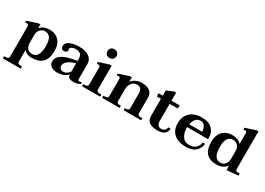

<svg xmlns="http://www.w3.org/2000/svg" viewBox="-4 -1648 3875 2805"><g transform="rotate(30 1933.5 -245.5)"><path d="M17 189H42Q68 189 82 180Q96 171 96 153V-365Q96 -394 68 -394Q62 -394 44 -388L35 -419L210 -477H243V-412Q272 -449 314 -464.5Q356 -480 400 -480Q499 -480 558 -419.5Q617 -359 617 -246Q617 -110 554 -50Q491 10 370 10Q329 10 294 -6Q259 -22 243 -46V152Q243 170 256.5 179.5Q270 189 296 189H318V226H17ZM472 -241Q472 -336 443 -381Q414 -426 350 -426Q327 -426 302 -411.5Q277 -397 260 -369.5Q243 -342 243 -306V-163Q243 -111 272 -76.5Q301 -42 353 -42Q472 -42 472 -241Z M663 -96Q663 -172 741.5 -218.5Q820 -265 980 -287V-329Q980 -377 951.5 -401Q923 -425 875 -425Q839 -425 811 -411Q783 -397 783 -382Q783 -377 785.5 -366Q788 -355 788 -349Q788 -337 774 -324.5Q760 -312 737 -312Q709 -312 695.5 -327.5Q682 -343 682 -367Q682 -421 743.5 -450.5Q805 -480 906 -480Q1009 -480 1068.5 -437Q1128 -394 1128 -323V-73Q1128 -55 1134.5 -47.5Q1141 -40 1154 -40Q1169 -40 1193 -48V-22Q1173 -7 1143 1.5Q1113 10 1081 10Q1040 10 1011.5 -4.5Q983 -19 983 -51V-61Q948 -22 901 -6Q854 10 807 10Q743 10 703 -18Q663 -46 663 -96ZM980 -108V-246Q891 -222 849.5 -184.5Q808 -147 808 -107Q808 -78 827.5 -61.5Q847 -45 880 -45Q907 -45 936.5 -63.5Q966 -82 980 -108Z M1287 -631Q1287 -664 1308 -684.5Q1329 -705 1363 -705Q1397 -705 1418 -684Q1439 -663 1439 -631Q1439 -599 1418 -578Q1397 -557 1363 -557Q1329 -557 1308 -577.5Q1287 -598 1287 -631ZM1221 -36H1247Q1273 -36 1287 -45Q1301 -54 1301 -72V-365Q1301 -381 1292.5 -388Q1284 -395 1272 -395Q1269 -395 1262.5 -393Q1256 -391 1248 -389L1240 -421L1415 -477H1447V-72Q1447 -54 1461 -45Q1475 -36 1501 -36H1527V0H1221Z M2219 -36V0H1923V-36H1942Q1966 -36 1979.5 -45Q1993 -54 1993 -72V-328Q1993 -423 1906 -423Q1879 -423 1851.5 -407Q1824 -391 1805.5 -356.5Q1787 -322 1787 -270V-72Q1787 -54 1800.5 -45Q1814 -36 1838 -36H1856V0H1561V-36H1586Q1612 -36 1626 -45Q1640 -54 1640 -72V-365Q1640 -394 1612 -394Q1606 -394 1588 -388L1579 -419L1755 -477H1787V-400Q1810 -436 1857 -458Q1904 -480 1956 -480Q2047 -480 2093.5 -442.5Q2140 -405 2140 -341V-72Q2140 -54 2154 -45Q2168 -36 2194 -36Z M2654 -109Q2649 -47 2607.5 -18.5Q2566 10 2497 10Q2410 10 2361 -22Q2312 -54 2312 -131V-417H2243V-470H2312V-558L2428 -606H2459V-470H2598V-417H2459V-132Q2459 -38 2532 -38Q2563 -38 2586 -55Q2609 -72 2613 -109Z M2851 -250V-234Q2851 -147 2891 -92.5Q2931 -38 3001 -38Q3137 -38 3162 -169H3200Q3192 -90 3136 -40Q3080 10 2980 10Q2846 10 2774 -53Q2702 -116 2702 -235Q2702 -347 2773 -413.5Q2844 -480 2970 -480Q3085 -480 3144 -423.5Q3203 -367 3203 -278V-250ZM2857 -301H3074Q3074 -348 3051 -388.5Q3028 -429 2974 -429Q2927 -429 2897 -394Q2867 -359 2857 -301Z M3263 -245Q3263 -321 3291.5 -374Q3320 -427 3369 -453.5Q3418 -480 3481 -480Q3587 -480 3637 -419V-605Q3637 -634 3609 -634Q3603 -634 3585 -628L3577 -660L3752 -717H3784V-83Q3784 -64 3794 -55Q3804 -46 3828 -46H3855V-11L3664 7L3659 -71Q3633 -30 3590 -10Q3547 10 3483 10Q3380 10 3321.5 -50.5Q3263 -111 3263 -245ZM3638 -171V-315Q3638 -348 3622 -373Q3606 -398 3581.5 -412Q3557 -426 3532 -426Q3469 -426 3439 -380.5Q3409 -335 3409 -241Q3409 -42 3527 -42Q3578 -42 3608 -80Q3638 -118 3638 -171Z"/></g></svg>

Font: Taviraj DemiBold
Style: Regular
Weight: 600
Designer: Katatrad Team
Foundry: CadsonDemak
Version: Version 1.030